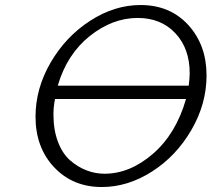

<svg xmlns="http://www.w3.org/2000/svg" viewBox="-20 -731 846 768"><path d="M122.1 -264.2Q122.1 -377 182.6 -481Q243.2 -585 340.6 -647.9Q438 -710.9 542 -710.9Q660.2 -710.9 733.2 -630.9Q806.2 -550.8 806.2 -429.2Q806.2 -315.4 745.6 -211.2Q685.1 -106.9 588.1 -44.9Q491.2 17.1 387.2 17.1Q271 17.1 196.5 -62Q122.1 -141.1 122.1 -264.2ZM193.8 -272.9Q193.8 -210.9 211.9 -163.6Q230 -116.2 260.5 -89.6Q291 -63 325.9 -49.6Q360.8 -36.1 397.9 -36.1Q500 -36.1 592 -116Q684.1 -195.8 724.1 -335H200.2Q193.8 -305.2 193.8 -272.9ZM210.9 -388.2H734.9Q738.8 -420.4 738.8 -438Q738.8 -537.1 681.4 -598.1Q624 -659.2 530.8 -659.2Q429.7 -659.2 338.9 -586.7Q248 -514.2 210.9 -388.2Z"/></svg>

Font: CMU Bright
Style: Oblique
Weight: 500
Italic angle: -12°
Version: Version 0.7.0